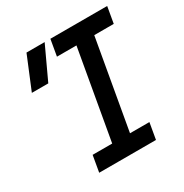

<svg xmlns="http://www.w3.org/2000/svg" viewBox="-161 -820 909 948"><g transform="rotate(-30 293.0 -346.5)"><path d="M245.6 0 367.7 -693.4H469.2L347.2 0ZM134.3 0 150.4 -92.8H474.1L458 0ZM240.2 -600.6 256.3 -693.4H580.1L564 -600.6ZM43.5 -507.8 120.1 -693.4H223.6L137.2 -507.8Z"/></g></svg>

Font: Cascadia Code PL
Style: Italic
Weight: 400
Italic angle: -10°
Monospace: yes
Designer: Aaron Bell
Foundry: Saja Typeworks
Version: Version 2404.023